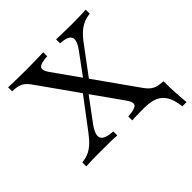

<svg xmlns="http://www.w3.org/2000/svg" viewBox="-187 -713 986 986"><g transform="rotate(-45 306.5 -220.0)"><path d="M582.3 130.6Q576.6 81.5 559.7 52Q542.7 22.6 512.5 10.1Q482.3 -2.4 433.1 -2.4L495.2 -20.2L587.1 -29H604.8Q604.8 -2.4 605.6 24.2Q606.5 50.8 608.5 77.4Q610.5 104 612.9 130.6ZM349.2 0V-29Q399.2 -31.5 411.3 -45.6Q423.4 -59.7 400.8 -91.9L116.1 -493.5Q96.8 -521 76.6 -531Q56.5 -541.1 18.5 -541.9V-571Q40.3 -570.2 73.4 -569.4Q106.5 -568.5 145.2 -568.5Q191.9 -568.5 223 -569.4Q254 -570.2 273.4 -571V-541.9Q225 -539.5 212.5 -525.4Q200 -511.3 222.6 -479L507.3 -77.4Q526.6 -50.8 546.8 -40.7Q566.9 -30.6 604.8 -29V0Q583.1 -0.8 550 -1.6Q516.9 -2.4 477.4 -2.4Q431.5 -2.4 400 -2Q368.5 -1.6 349.2 0ZM15.3 0V-29Q41.1 -31.5 62.1 -40.3Q83.1 -49.2 103.2 -67.3Q123.4 -85.5 145.2 -114.5L279 -291.9L300 -272.6L193.5 -129Q170.2 -96.8 166.9 -75Q163.7 -53.2 182.3 -42.3Q200.8 -31.5 240.3 -29V0Q221 -1.6 189.1 -2Q157.3 -2.4 118.5 -2.4Q86.3 -2.4 60.9 -2Q35.5 -1.6 15.3 0ZM327.4 -287.9 303.2 -304 408.9 -447.6Q431.5 -478.2 434.3 -498.4Q437.1 -518.5 420.6 -529.4Q404 -540.3 366.9 -541.9V-571Q392.7 -570.2 421.4 -569.4Q450 -568.5 480.6 -568.5Q512.1 -568.5 537.5 -569.4Q562.9 -570.2 582.3 -571V-541.9Q557.3 -539.5 535.9 -530.2Q514.5 -521 494.4 -503.2Q474.2 -485.5 453.2 -456.5Z"/></g></svg>

Font: Playfair
Style: Regular
Weight: 400
Designer: Claus Eggers Sørensen
Foundry: Claus Eggers Sørensen
Version: Version 2.001;gftools[0.9.30]